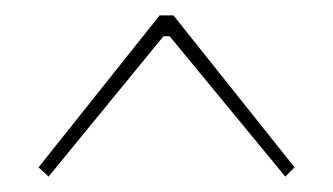

<svg xmlns="http://www.w3.org/2000/svg" viewBox="-20 -595 432 249"><path d="M205 -575 362 -378 350 -366 200 -548H192L43 -366L30 -378L187 -575Z"/></svg>

Font: Exo 2 Thin
Style: Regular
Weight: 250
Designer: Natanael Gama
Foundry: Natanael Gama
Version: Version 2.010